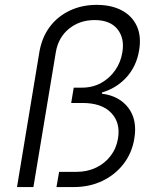

<svg xmlns="http://www.w3.org/2000/svg" viewBox="-20 -757 637 777"><path d="M48.8 0 139.6 -547.9Q149.9 -606.4 181.6 -648.7Q213.4 -690.9 262.5 -714.1Q311.5 -737.3 371.1 -737.3Q430.2 -737.3 472.2 -715.3Q514.2 -693.4 533.4 -652.1Q552.7 -610.8 543 -553.2Q532.2 -488.8 492.2 -444.6Q452.1 -400.4 393.1 -382.8L392.1 -377.9Q462.9 -369.1 499.8 -320.1Q536.6 -271 523.4 -195.3Q514.2 -138.2 480.2 -94Q446.3 -49.8 394.3 -24.9Q342.3 0 278.8 0H208.5L219.2 -61.5H289.1Q333 -61.5 368.7 -78.6Q404.3 -95.7 427.5 -126Q450.7 -156.2 457.5 -196.3Q468.3 -260.3 429.9 -300.3Q391.6 -340.3 313.5 -340.3H268.1L278.3 -402.3H311.5Q355 -402.3 389.4 -421.4Q423.8 -440.4 446.3 -472.9Q468.8 -505.4 475.1 -544.9Q484.9 -602.1 455.3 -638.9Q425.8 -675.8 362.8 -675.8Q302.7 -675.8 259.5 -640.9Q216.3 -606 206.1 -546.9L115.2 0Z"/></svg>

Font: Inter 16pt Light
Style: Italic
Weight: 300
Italic angle: -9.3988°
Version: Version 4.001;git-66647c0bb